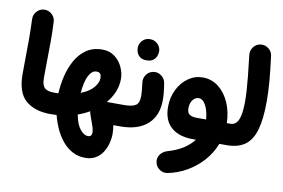

<svg xmlns="http://www.w3.org/2000/svg" viewBox="-95 -833 1933 1311"><g transform="rotate(10 871.5 -177.5)"><path d="M45.4 -184.1Q45.4 -249 46.4 -307.9Q47.4 -366.7 47.4 -428.7Q47.4 -490.7 44.4 -565.4Q43.5 -596.2 64.5 -618.9Q85.4 -641.6 115.7 -643.1Q146 -644 168.9 -623Q191.9 -602.1 192.9 -571.3Q196.3 -498 196 -435.3Q195.8 -372.6 194.6 -312.5Q193.4 -252.4 193.4 -186Q193.4 -135.7 212.2 -116Q231 -96.2 279.8 -96.2H280.3Q311 -96.2 332.5 -74.5Q354 -52.7 354 -22Q354 8.3 332.5 30.3Q311 52.2 280.3 52.2H279.8Q170.4 52.2 107.9 -2Q45.4 -56.2 45.4 -184.1Z M206.1 -22Q206.1 -52.7 228 -74.5Q250 -96.2 280.3 -96.2Q294.9 -96.2 309.1 -96.7Q311.5 -151.9 325.2 -212.2Q338.9 -272.5 366.9 -325Q395 -377.4 441.2 -410.4Q487.3 -443.4 555.2 -443.4Q605 -443.4 640.4 -416.3Q675.8 -389.2 694.3 -348.4Q712.9 -307.6 712.9 -266.6Q712.9 -221.7 695.3 -178Q677.7 -134.3 645 -96.2H763.7Q794.4 -96.2 815.9 -74.5Q837.4 -52.7 837.4 -22Q837.4 8.3 815.9 30.3Q794.4 52.2 763.7 52.2H716.3Q721.7 83.5 721.7 113.3Q721.7 143.1 713.1 176.5Q704.6 210 686.3 239.3Q668 268.6 637.9 286.9Q607.9 305.2 564.9 305.2Q515.1 305.2 475.3 283.4Q435.5 261.7 405.5 225.1Q375.5 188.5 355 143.1Q334.5 97.7 322.8 50.8Q301.8 52.2 280.3 52.2Q250 52.2 228 30.3Q206.1 8.3 206.1 -22ZM540 -288.6Q508.8 -288.6 487.1 -247.8Q465.3 -207 459 -126.5Q517.6 -149.4 545.9 -183.6Q574.2 -217.8 574.2 -249Q574.2 -267.1 567.1 -277.8Q560.1 -288.6 540 -288.6ZM563.5 46.9Q557.1 30.3 551.8 14.2Q546.4 -2 544.4 -14.2Q507.3 7.8 464.4 22.5Q476.6 89.8 503.7 122.8Q530.8 155.8 557.6 155.8Q585 155.8 585 126.5Q585 110.8 578.4 89.4Q571.8 67.9 563.5 46.9Z M689.5 -22Q689.5 -52.7 711.4 -74.5Q733.4 -96.2 763.7 -96.2Q822.3 -96.2 845.7 -112.5Q869.1 -128.9 869.1 -175.8Q869.1 -212.4 860.8 -270.5Q857.4 -300.8 876 -325.4Q894.5 -350.1 924.8 -354Q955.1 -357.9 979.2 -339.4Q1003.4 -320.8 1008.3 -290.5Q1019.5 -222.7 1019.5 -174.8Q1019.5 -67.9 953.9 -7.8Q888.2 52.2 763.7 52.2Q733.4 52.2 711.4 30.3Q689.5 8.3 689.5 -22ZM788.6 -497.6Q788.6 -525.4 809.1 -547.6Q829.6 -569.8 861.3 -569.8Q884.3 -569.8 900.1 -560.1Q916 -550.3 925.3 -536.1Q937 -516.6 937 -497.6Q937 -482.9 930.7 -465.6Q924.3 -448.2 908 -435.8Q891.6 -423.3 862.3 -423.3Q832 -423.3 816.4 -436Q800.8 -448.7 794.4 -465.3Q788.6 -481.4 788.6 -497.6Z M1269.5 52.2Q1170.4 52.2 1116.5 4.4Q1062.5 -43.5 1062.5 -136.2Q1062.5 -202.6 1089.6 -256.8Q1116.7 -311 1162.1 -343Q1207.5 -375 1262.2 -375Q1324.2 -375 1371.8 -337.6Q1419.4 -300.3 1447.3 -237.1Q1475.1 -173.8 1477.1 -96.2H1501.5Q1532.2 -96.2 1553.7 -74.5Q1575.2 -52.7 1575.2 -22Q1575.2 8.3 1553.7 30.3Q1532.2 52.2 1501.5 52.2H1451.2Q1425.3 119.1 1377.4 172.4Q1329.6 225.6 1267.6 261Q1205.6 296.4 1137.2 309.6Q1107.4 315.4 1081.8 297.6Q1056.2 279.8 1050.8 250Q1044.9 219.7 1063 195.6Q1081.1 171.4 1109.9 163.1Q1171.4 146 1216.3 117.4Q1261.2 88.9 1289.1 52.2ZM1268.6 -96.2H1333.5Q1331.5 -128.4 1322 -159.4Q1312.5 -190.4 1296.6 -210.7Q1280.8 -231 1258.8 -231Q1234.9 -231 1218 -208.5Q1201.2 -186 1201.2 -149.9Q1201.2 -119.6 1218.5 -107.9Q1235.8 -96.2 1268.6 -96.2Z M1427.2 -22Q1427.2 -52.7 1449.2 -74.5Q1471.2 -96.2 1501.5 -96.2Q1539.6 -96.2 1556.9 -136.5Q1574.2 -176.8 1574.2 -262.2Q1574.2 -295.4 1571.8 -336.4Q1569.3 -377.4 1563.5 -436.3Q1557.6 -495.1 1547.4 -581.5Q1543.9 -611.8 1562.5 -636.5Q1581.1 -661.1 1611.3 -665Q1641.6 -668.9 1666.3 -650.1Q1690.9 -631.3 1694.8 -601.1Q1708 -498.5 1713.9 -426.5Q1719.7 -354.5 1719.7 -289.1Q1719.7 -167 1698 -91.8Q1676.3 -16.6 1628.2 17.8Q1580.1 52.2 1501.5 52.2Q1471.2 52.2 1449.2 30.3Q1427.2 8.3 1427.2 -22Z"/></g></svg>

Font: Mikhak ExtraBold
Style: Regular
Weight: 800
Designer: Amin Abedi
Version: Version 3.3